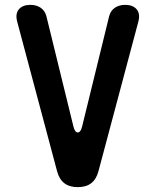

<svg xmlns="http://www.w3.org/2000/svg" viewBox="-20 -760 640 790"><path d="M215 -55 51 -670Q42 -703 57.5 -721.5Q73 -740 105 -740Q130 -740 147.5 -728Q165 -716 171 -693L282 -240Q288 -215 300 -215Q312 -215 318 -240L429 -693Q435 -716 452.5 -728Q470 -740 495 -740Q527 -740 542.5 -721.5Q558 -703 549 -670L385 -55Q376 -22 355 -6Q334 10 300 10Q266 10 245 -6Q224 -22 215 -55Z"/></svg>

Font: Maple Mono Normal NL
Style: Bold
Weight: 700
Monospace: yes
Designer: subframe7536
Version: Version 7.000